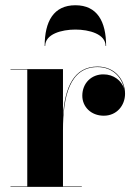

<svg xmlns="http://www.w3.org/2000/svg" viewBox="-20 -730 526 750"><path d="M392.5 -550.5H394.5C394.5 -646.5 359.5 -709.5 274.5 -709.5C189.5 -709.5 154.5 -646.5 154.5 -550.5H156.5C156.5 -597 220.5 -614.5 274.5 -614.5C328.5 -614.5 392.5 -597 392.5 -550.5ZM21 -2V0H299.5V-2H226V-220.5C226 -354.5 252.5 -468 361 -468C419 -468 455.5 -429 464.5 -384.5C454.5 -415 424 -439.5 384.5 -439.5C337.5 -440 301.5 -405.5 301.5 -356C301.5 -313.5 335 -278 385.5 -278C435.5 -278 468.5 -317.5 468.5 -364C468.5 -418 429 -470 361 -470C268 -470 234 -388.5 226 -279.5V-460H21V-458H86.5V-2Z"/></svg>

Font: Bodoni* 96pt
Style: Bold
Weight: 700
Version: Version 2.3